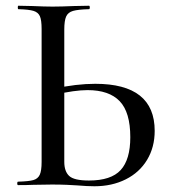

<svg xmlns="http://www.w3.org/2000/svg" viewBox="-20 -645 594 669"><path d="M249 1Q235 0 212.5 -1Q190 -2 161 -2L96 -1Q76 0 43 0Q40 0 40 -6Q40 -12 43 -12Q80 -13 96 -17.5Q112 -22 118.5 -36Q125 -50 125 -81V-544Q125 -575 119 -588.5Q113 -602 97 -607Q81 -612 44 -613Q42 -613 42 -619Q42 -625 44 -625L92 -624Q136 -622 163 -622Q193 -622 239 -624L290 -625Q293 -625 293 -619Q293 -613 290 -613Q252 -612 234.5 -607Q217 -602 210.5 -587.5Q204 -573 204 -542V-81Q204 -48 221 -32Q238 -16 290 -16Q367 -16 400.5 -52.5Q434 -89 434 -167Q434 -254 397 -292.5Q360 -331 285 -331Q240 -331 171 -315L168 -336Q246 -353 312 -353Q519 -353 519 -189Q519 -132 492.5 -88Q466 -44 418 -20Q370 4 309 4Q284 4 249 1Z"/></svg>

Font: Cormorant SC Medium
Style: Regular
Weight: 500
Designer: Christian Thalmann (Catharsis Fonts)
Foundry: Catharsis Fonts
Version: Version 4.000